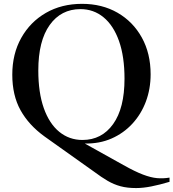

<svg xmlns="http://www.w3.org/2000/svg" viewBox="-20 -746 903 1000"><path d="M471 149 211.5 -35.5Q129.5 -95 86.8 -172.2Q44 -249.5 44 -357Q44 -465.5 90.8 -548.8Q137.5 -632 219.2 -679Q301 -726 407 -726Q512 -726 592.5 -679.5Q673 -633 718.8 -550.2Q764.5 -467.5 764.5 -359Q764.5 -283 739.8 -217Q715 -151 669.2 -101.5Q623.5 -52 560.8 -24.5Q498 3 421.5 1.5L622.5 113.5Q683 147.5 724.5 163.2Q766 179 798.2 181.8Q830.5 184.5 863 179V201Q811 216.5 767.8 225Q724.5 233.5 689 233.5Q642.5 233.5 607.5 224Q572.5 214.5 540.5 195.8Q508.5 177 471 149ZM409.5 -17Q510 -17 569.2 -99.8Q628.5 -182.5 628.5 -336Q628.5 -451.5 599.8 -532.5Q571 -613.5 519.2 -656Q467.5 -698.5 399 -698.5Q298 -698.5 238.8 -615.8Q179.5 -533 179.5 -379Q179.5 -263.5 208.2 -182.5Q237 -101.5 289 -59.2Q341 -17 409.5 -17Z"/></svg>

Font: Newsreader Display Medium
Style: Regular
Weight: 500
Designer: Hugues Gentile
Foundry: Production Type
Version: Version 1.001